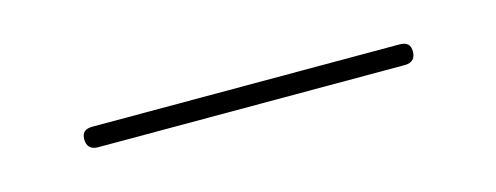

<svg xmlns="http://www.w3.org/2000/svg" viewBox="-20 -361 442 171"><g transform="rotate(-15 201.0 -275.5)"><path d="M50 -276C50 -270 53 -266 60 -266H343C350 -266 353 -270 353 -276C353 -282 350 -285 343 -285H60C53 -285 50 -282 50 -276Z"/></g></svg>

Font: Electronic
Style: ExThn
Weight: 100
Version: Version 1.011